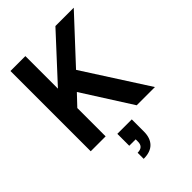

<svg xmlns="http://www.w3.org/2000/svg" viewBox="-277 -810 1184 1184"><g transform="rotate(-45 315.0 -218.0)"><path d="M51 0V-700H181V-416L443 -700H603L342 -419L611 0H452L249 -319L181 -247V0ZM249 264V211Q299 211 299 164V144H243V40H369V146Q369 202 339 233Q309 264 249 264Z"/></g></svg>

Font: HostGroteskBold
Style: Bold
Weight: 700
Designer: Doukan Karapınar based on Poppins by Indian Type Foundry, Jonny Pinhorn
Foundry: Element Type
Version: Version 1.001; ttfautohint (v1.8.4.7-5d5b)